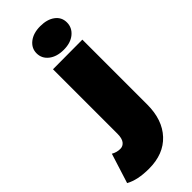

<svg xmlns="http://www.w3.org/2000/svg" viewBox="-400 -798 1040 1040"><g transform="rotate(-45 120.0 -277.5)"><path d="M-94 175 -40 4Q-16 18 11 18Q32 18 45 1Q58 -16 58 -51V-545L284 -546V-49Q284 68 220.5 136Q157 204 45 204Q-42 204 -94 175ZM56 -669Q56 -708 88.5 -733.5Q121 -759 174 -759Q227 -759 259 -735Q291 -711 291 -671Q291 -631 259 -604.5Q227 -578 174 -578Q121 -578 88.5 -603.5Q56 -629 56 -669Z"/></g></svg>

Font: AtCorfu Sans
Style: AtCorfu Sans Black
Weight: 900
Designer: Kostas Teopoulos
Foundry: Kostas Teopoulos
Version: Version 1.00 July 8, 2025, initial release